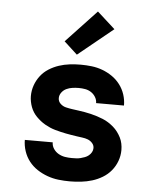

<svg xmlns="http://www.w3.org/2000/svg" viewBox="-55 -823 709 878"><g transform="rotate(5 300.0 -384.5)"><path d="M298 8Q272 8 246 5Q220 2 195 -7Q170 -16 148 -30.5Q126 -45 110 -65.5Q94 -86 85.5 -111.5Q77 -137 77 -163H205Q205 -147 214 -133.5Q223 -120 237 -112Q251 -104 266.5 -101.5Q282 -99 298 -99Q308 -99 318.5 -99.5Q329 -100 338.5 -102.5Q348 -105 357.5 -108.5Q367 -112 375 -118.5Q383 -125 388 -134Q393 -143 393 -153Q393 -166 384 -176Q375 -186 363 -190.5Q351 -195 338 -196.5Q325 -198 312.5 -200Q300 -202 287 -204Q274 -206 261.5 -208.5Q249 -211 236.5 -214Q224 -217 211.5 -220.5Q199 -224 187.5 -229Q176 -234 164.5 -240.5Q153 -247 143 -255Q133 -263 124 -272Q115 -281 108 -292Q101 -303 96.5 -315Q92 -327 89.5 -340Q87 -353 87 -365Q87 -391 95.5 -415Q104 -439 119.5 -459Q135 -479 156.5 -492.5Q178 -506 202 -514Q226 -522 251.5 -525Q277 -528 302 -528Q327 -528 352.5 -525Q378 -522 402 -513Q426 -504 447 -489.5Q468 -475 483.5 -454.5Q499 -434 507 -409.5Q515 -385 515 -359H387Q387 -374 379 -387Q371 -400 358.5 -408Q346 -416 331.5 -418.5Q317 -421 302 -421Q288 -421 273.5 -419Q259 -417 246 -411Q233 -405 224 -393Q215 -381 215 -367Q215 -352 226 -341.5Q237 -331 251.5 -327.5Q266 -324 280.5 -322Q295 -320 309.5 -318Q324 -316 338.5 -313.5Q353 -311 367.5 -307.5Q382 -304 396 -299.5Q410 -295 423.5 -289.5Q437 -284 449.5 -276Q462 -268 473 -258.5Q484 -249 493 -237Q502 -225 508.5 -212Q515 -199 518 -184.5Q521 -170 521 -155Q521 -129 512 -104.5Q503 -80 486.5 -60Q470 -40 447.5 -26.5Q425 -13 400.5 -5.5Q376 2 350 5Q324 8 298 8ZM280 -572 219 -628 359 -777 441 -703Z"/></g></svg>

Font: Iosevka Custom XBdEx
Style: Regular
Weight: 800
Width: 7
Monospace: yes
Designer: Belleve Invis
Foundry: Belleve Invis
Version: Version 11.2.4; ttfautohint (v1.8.4)